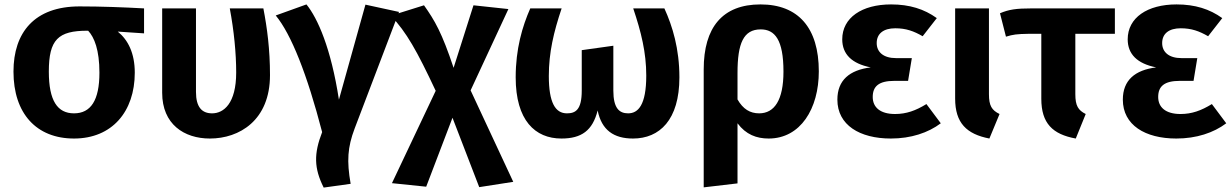

<svg xmlns="http://www.w3.org/2000/svg" viewBox="-20 -610 5576 869"><path d="M632 -572C543 -577 438 -581 340 -581C136 -581 41 -463 41 -286C41 -96 145 17 315 17C487 17 590 -105 590 -281C590 -370 559 -430 513 -467L632 -459ZM315 -97C240 -97 201 -154 201 -286C201 -431 243 -471 376 -471H379C407 -441 430 -384 430 -281C430 -156 391 -97 315 -97Z M1172 -572H1020C1039 -471 1049 -369 1049 -282C1049 -141 992 -97 940 -97C894 -97 867 -125 867 -194V-572H714V-190C714 -48 813 17 930 17C1063 17 1202 -65 1202 -270C1202 -387 1189 -484 1172 -572Z M1367 -590 1228 -540C1298 -455 1370 -274 1438 -12C1400 86 1401 151 1445 239L1567 222C1549 118 1553 57 1585 -28L1786 -556L1634 -589L1514 -159C1478 -392 1418 -527 1367 -590Z M2110 -201 2281 -569 2123 -586 2033 -303C1980 -462 1948 -517 1899 -586L1749 -539C1820 -464 1867 -380 1952 -199L1754 219L1909 235L2028 -77L2149 237L2303 213Z M2987 -572H2846C2882 -465 2905 -372 2905 -268C2905 -134 2868 -97 2823 -97C2783 -97 2756 -120 2756 -200V-403L2613 -383V-200C2613 -113 2585 -97 2546 -97C2493 -97 2464 -146 2464 -266C2464 -372 2486 -465 2522 -572H2380C2344 -490 2314 -389 2314 -260C2314 -65 2402 17 2521 17C2612 17 2662 -19 2685 -110C2703 -21 2758 17 2845 17C2965 17 3055 -67 3055 -260C3055 -389 3024 -491 2987 -572Z M3422 -590C3250 -590 3165 -486 3165 -296V238L3318 220V-52C3356 -1 3404 17 3459 17C3603 17 3686 -118 3686 -287C3686 -484 3593 -590 3422 -590ZM3416 -97C3375 -97 3343 -116 3318 -160V-280C3318 -414 3345 -477 3423 -477C3487 -477 3526 -430 3526 -286C3526 -157 3485 -97 3416 -97Z M4013 -590C3881 -590 3792 -530 3792 -432C3792 -365 3835 -322 3921 -305C3825 -293 3770 -247 3770 -159C3770 -44 3871 17 4012 17C4103 17 4181 -9 4238 -52L4173 -139C4124 -109 4082 -94 4031 -94C3963 -94 3930 -125 3930 -171C3930 -219 3957 -244 4028 -244H4090L4107 -347H4035C3979 -347 3948 -374 3948 -415C3948 -458 3979 -482 4032 -482C4081 -482 4116 -469 4156 -446L4220 -528C4163 -569 4097 -590 4013 -590Z M4456 -572H4303V-164C4303 -53 4355 -3 4458 17L4504 -94C4469 -111 4456 -131 4456 -184Z M5026 -457V-572H4650C4579 -572 4546 -567 4506 -550L4533 -444C4566 -454 4581 -456 4636 -457H4693V-163C4693 -52 4744 -2 4849 17L4894 -94C4860 -111 4847 -131 4847 -184V-457Z M5305 -590C5173 -590 5084 -530 5084 -432C5084 -365 5127 -322 5213 -305C5117 -293 5062 -247 5062 -159C5062 -44 5163 17 5304 17C5395 17 5473 -9 5530 -52L5465 -139C5416 -109 5374 -94 5323 -94C5255 -94 5222 -125 5222 -171C5222 -219 5249 -244 5320 -244H5382L5399 -347H5327C5271 -347 5240 -374 5240 -415C5240 -458 5271 -482 5324 -482C5373 -482 5408 -469 5448 -446L5512 -528C5455 -569 5389 -590 5305 -590Z"/></svg>

Font: Glow Sans SC Normal
Style: Bold
Weight: 700
Designer: Ryoko NISHIZUKA (kana, bopomofo & ideographs); Paul D. Hunt (Latin, Greek & Cyrillic); Sandoll Communications, Soo-young
Version: Version 0.93